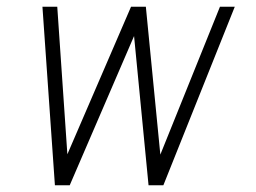

<svg xmlns="http://www.w3.org/2000/svg" viewBox="-20 -550 760 570"><path d="M143 0H187L378 -443L421 0H465L677 -530H633L456 -91L413 -530H369L180 -92L150 -530H106Z"/></svg>

Font: Iosevka Sparkle Extralight
Style: Italic
Weight: 200
Italic angle: -9°
Designer: Belleve Invis
Foundry: Belleve Invis
Version: Version 4.5.0; ttfautohint (v1.8.3)